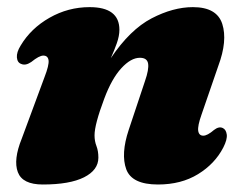

<svg xmlns="http://www.w3.org/2000/svg" viewBox="-20 -492 664 525"><path d="M38.5 -317Q27.5 -320.5 26.2 -334.8Q25 -349 36.5 -367.5Q64.5 -414.5 115.5 -443.5Q166.5 -472.5 225 -472.5Q306.5 -472.5 306.5 -410.5Q306.5 -394 299.5 -374Q292.5 -354 283 -333Q335.5 -411 394.5 -441.8Q453.5 -472.5 507.5 -472.5Q573 -472.5 587.8 -426.5Q602.5 -380.5 577 -312L531 -178.5Q520 -147.5 522 -134.2Q524 -121 536 -121Q547 -121 565 -136.5Q578.5 -147 589 -142Q598 -138 600 -124.5Q602 -111 590.5 -88.5Q567.5 -44 521.5 -15.8Q475.5 12.5 412 12.5Q340.5 12.5 325.2 -29.2Q310 -71 332 -137L376.5 -270.5Q387.5 -302 385 -318Q382.5 -334 362.5 -334Q338 -334 311.8 -305.5Q285.5 -277 265 -222Q238.5 -151.5 238.5 -122Q238.5 -106 243.8 -92.5Q249 -79 249 -61Q249 -27 209.8 -7.2Q170.5 12.5 97 12.5Q41.5 12.5 28.8 -21.2Q16 -55 39.5 -113L101.5 -280.5Q114.5 -314 112.8 -327Q111 -340 98.5 -340Q87 -340 65.5 -322.5Q50 -312 38.5 -317Z"/></svg>

Font: Fraunces 72pt S050 Black
Style: Italic
Weight: 900
Italic angle: -16°
Version: Version 1.000; ttfautohint (v1.8.3)